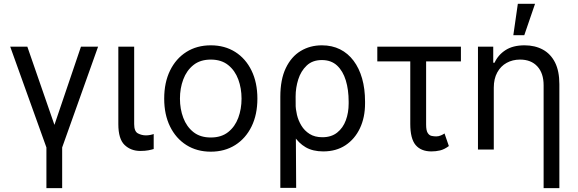

<svg xmlns="http://www.w3.org/2000/svg" viewBox="-20 -793 3062 1018"><path d="M34.2 -545.4H125L268.6 -130.9L409.2 -545.4H500L309.6 -11.2V204.6H226.1V-11.2Z M607.4 -545.4H691.4V-134.8Q691.4 -96.2 711.4 -85.7Q731.4 -75.2 753.9 -75.2Q764.6 -75.2 777.1 -77.6Q789.6 -80.1 794.9 -82.5V-2.9Q784.2 0.5 766.8 3.9Q749.5 7.3 724.1 7.3Q673.8 7.3 640.6 -24.4Q607.4 -56.2 607.4 -134.8Z M1097.7 11.2Q1023.9 11.2 968.3 -23.9Q912.6 -59.1 881.6 -122.3Q850.6 -185.5 850.6 -270Q850.6 -355.5 881.6 -418.9Q912.6 -482.4 968.3 -517.6Q1023.9 -552.7 1097.7 -552.7Q1171.4 -552.7 1227.1 -517.6Q1282.7 -482.4 1313.7 -418.7Q1344.7 -355 1344.7 -270Q1344.7 -185.5 1313.7 -122.3Q1282.7 -59.1 1227.1 -23.9Q1171.4 11.2 1097.7 11.2ZM1097.7 -64Q1153.8 -64 1189.9 -92.8Q1226.1 -121.6 1243.4 -168.5Q1260.7 -215.3 1260.7 -270Q1260.7 -324.7 1243.4 -371.8Q1226.1 -418.9 1189.9 -448Q1153.8 -477.1 1097.7 -477.1Q1041.5 -477.1 1005.4 -448Q969.2 -418.9 951.7 -371.8Q934.1 -324.7 934.1 -270Q934.1 -215.3 951.7 -168.5Q969.2 -121.6 1005.4 -92.8Q1041.5 -64 1097.7 -64Z M1466.3 203.1V-279.8Q1466.3 -371.6 1495.4 -432.1Q1524.4 -492.7 1574.2 -522.7Q1624 -552.7 1686.5 -552.7Q1740.7 -552.7 1783 -531.5Q1825.2 -510.3 1854.7 -470.9Q1884.3 -431.6 1899.9 -377Q1915.5 -322.3 1915.5 -254.4V-244.1Q1915.5 -170.4 1888.4 -113Q1861.3 -55.7 1811.8 -22.9Q1762.2 9.8 1693.8 9.8Q1638.7 9.8 1600.8 -12.2Q1563 -34.2 1537.1 -74.7Q1511.2 -115.2 1492.2 -170.4L1547.4 -240.2Q1547.4 -214.8 1554.4 -184.6Q1561.5 -154.3 1577.9 -127.2Q1594.2 -100.1 1621.6 -82.8Q1648.9 -65.4 1689.5 -65.4Q1736.8 -65.4 1767.8 -90.1Q1798.8 -114.7 1813.7 -155.3Q1828.6 -195.8 1828.6 -244.1V-254.4Q1828.6 -316.9 1813.5 -366.7Q1798.3 -416.5 1767.1 -445.6Q1735.8 -474.6 1686.5 -474.6Q1636.7 -474.6 1606 -445.3Q1575.2 -416 1561.3 -371.8Q1547.4 -327.6 1547.4 -281.2L1550.3 203.1Z M2423.8 -545.4V-467.3H1980.5V-545.4ZM2155.3 -545.4H2239.3V-132.3Q2239.3 -101.1 2247.8 -87.9Q2256.3 -74.7 2269 -72.3Q2281.7 -69.8 2293 -69.8Q2305.7 -69.8 2317.6 -75Q2329.6 -80.1 2336.9 -85.4L2359.9 -18.6Q2335.4 -0.5 2313.2 4.6Q2291 9.8 2267.6 9.8Q2212.4 9.8 2183.8 -23.9Q2155.3 -57.6 2155.3 -136.2Z M2598.1 -328.1V0H2514.2V-545.4H2595.2V-460.4H2602.1Q2621.1 -502 2660.4 -527.3Q2699.7 -552.7 2761.2 -552.7Q2816.4 -552.7 2858.2 -530Q2899.9 -507.3 2922.9 -461.7Q2945.8 -416 2945.8 -346.7V204.6H2862.3V-340.8Q2862.3 -404.8 2829.1 -440.9Q2795.9 -477.1 2737.3 -477.1Q2697.8 -477.1 2666.3 -459.7Q2634.8 -442.4 2616.5 -408.9Q2598.1 -375.5 2598.1 -328.1ZM2701.7 -606.4 2725.6 -772.9H2816.9L2759.8 -606.4Z"/></svg>

Font: Sahel VF Regular
Style: Regular
Weight: 400
Foundry: Saber Rastikerdar (saber.rastikerdar@gmail.com)
Version: Version 3.4.0